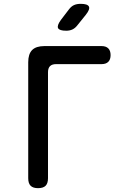

<svg xmlns="http://www.w3.org/2000/svg" viewBox="-20 -970 640 1000"><path d="M178 10Q152 10 139.5 -2.5Q127 -15 127 -42V-646Q127 -689 147.5 -709.5Q168 -730 211 -730H509Q532 -730 544 -718Q556 -706 556 -683Q556 -660 544 -648Q532 -636 509 -636H272Q251 -636 240.5 -625.5Q230 -615 230 -594V-42Q230 -15 217.5 -2.5Q205 10 178 10ZM325 -810Q289 -810 282.5 -823.5Q276 -837 297 -866L339 -921Q351 -937 365.5 -943.5Q380 -950 400 -950Q436 -950 443 -936Q450 -922 427 -893L382 -837Q371 -823 357 -816.5Q343 -810 325 -810Z"/></svg>

Font: Maple Mono Normal NL Medium
Style: Regular
Weight: 500
Monospace: yes
Designer: subframe7536
Version: Version 7.000